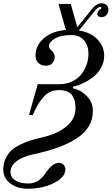

<svg xmlns="http://www.w3.org/2000/svg" viewBox="-48 -912 682 1172"><path d="M-28 124Q-28 87 -14 56.5Q0 26 21 6.5Q42 -13 75 -29Q108 -45 136.5 -54Q165 -63 204 -72Q304 -95 358.5 -141Q413 -187 413 -252Q413 -275 409 -292.5Q405 -310 394.5 -327Q384 -344 363.5 -353Q343 -362 313 -362Q278 -362 254 -349Q230 -336 211 -312Q194 -292 179.5 -266Q165 -240 159 -225L153 -210H129L182 -398H316Q358 -398 393 -415Q428 -432 449 -459Q470 -486 481 -518.5Q492 -551 492 -584Q492 -633 465 -665.5Q438 -698 387 -698Q321 -698 286 -676Q251 -654 251 -630Q251 -617 264 -606Q286 -588 286 -563Q286 -544 272.5 -527.5Q259 -511 232 -511Q204 -511 186.5 -527.5Q169 -544 169 -573Q169 -635 219.5 -678.5Q270 -722 354 -729L309 -888H384L424 -746L515 -859Q542 -892 573 -892Q590 -892 602 -881Q614 -870 614 -852Q614 -832 601 -819.5Q588 -807 571 -807Q561 -807 553.5 -812.5Q546 -818 546 -828Q546 -843 561 -853Q570 -859 570 -864Q570 -870 564 -870Q552 -870 532 -847L434 -726Q508 -714 548 -670.5Q588 -627 588 -572Q588 -533 569 -498.5Q550 -464 520.5 -441.5Q491 -419 460 -404.5Q429 -390 399 -383L397 -373Q444 -364 481.5 -326Q519 -288 519 -235Q519 -184 494 -141.5Q469 -99 420.5 -67.5Q372 -36 309 -13Q246 10 163 28Q88 44 52 73Q16 102 16 137Q16 171 46 189.5Q76 208 124 208Q160 208 184.5 192Q209 176 229 146Q272 82 311 82Q327 82 339 93Q351 104 351 123Q351 169 282.5 204.5Q214 240 120 240Q57 240 14.5 207.5Q-28 175 -28 124Z"/></svg>

Font: Old Standard TT
Style: Italic
Weight: 400
Italic angle: -15.2°
Designer: Alexey Kryukov <alexios@thessalonica.org.ru>
Version: Version 2.2